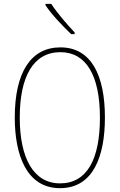

<svg xmlns="http://www.w3.org/2000/svg" viewBox="-20 -971 624 1001"><path d="M247 -951H217V-944C250 -894 309 -833 351 -793H369V-802C328 -846 281 -899 247 -951ZM527 -358C527 -576 457 -724 295 -724C141 -724 57 -594 57 -358C57 -164 118 10 293 10C467 10 527 -158 527 -358ZM83 -358C83 -569 152 -699 295 -699C430 -699 501 -576 501 -358C501 -141 434 -15 293 -15C155 -15 83 -146 83 -358Z"/></svg>

Font: Noto Sans Kannada Condensed Thin
Style: Regular
Weight: 100
Width: 3
Designer: Jelle Bosma - Monotype Design Team
Foundry: Monotype Imaging Inc.
Version: Version 2.005